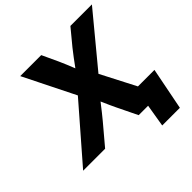

<svg xmlns="http://www.w3.org/2000/svg" viewBox="-258 -913 1254 1254"><g transform="rotate(-45 368.5 -286.0)"><path d="M-35.6 0 342.8 -435.5 321.3 -304.7 110.8 -727.5H304.7L355.5 -618.2Q367.7 -591.3 378.2 -565.9Q388.7 -540.5 398.4 -515.9Q408.2 -491.2 418.5 -466.3H369.6Q388.2 -490.7 406.5 -515.6Q424.8 -540.5 443.8 -566.2Q462.9 -591.8 483.9 -618.2L574.2 -727.5H772.9L431.2 -314.5L451.2 -437.5L677.2 0H477.5L409.7 -139.6Q398.9 -162.1 389.9 -181.9Q380.9 -201.7 372.8 -220.7Q364.7 -239.7 355.5 -259.3H380.4Q364.7 -239.7 349.9 -220.7Q335 -201.7 319.3 -181.6Q303.7 -161.6 285.2 -139.6L167.5 0ZM538.6 156.2 564.5 0H520L542.5 -136.2H759.3L701.7 156.2Z"/></g></svg>

Font: Inter 28pt ExtraBold
Style: Italic
Weight: 800
Italic angle: -9.3988°
Designer: Rasmus Andersson
Foundry: rsms
Version: Version 4.001;git-66647c0bb